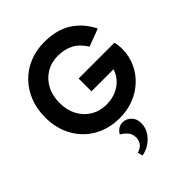

<svg xmlns="http://www.w3.org/2000/svg" viewBox="-271 -831 1260 1260"><g transform="rotate(-45 359.5 -200.5)"><path d="M369 12Q266 12 188 -33.5Q110 -79 67 -158Q24 -237 24 -337Q24 -415 49.5 -480Q75 -545 121.5 -592.5Q168 -640 231 -666Q294 -692 369 -692Q486 -692 562 -642.5Q638 -593 681 -506L559 -460Q522 -518 475.5 -541.5Q429 -565 369 -565Q308 -565 260.5 -536.5Q213 -508 185.5 -457Q158 -406 158 -337Q158 -271 185.5 -220Q213 -169 260.5 -140.5Q308 -112 369 -112Q427 -112 472.5 -135.5Q518 -159 545 -200.5Q572 -242 574 -297L607 -244H360V-363H692Q696 -349 698 -332.5Q700 -316 700 -300Q700 -232 674 -175Q648 -118 602.5 -76Q557 -34 497.5 -11Q438 12 369 12ZM299 291 291 256Q326 245 340 224Q354 203 354 178Q354 144 333.5 121.5Q313 99 291 88Q304 66 321.5 55Q339 44 361 44Q393 44 418.5 68.5Q444 93 444 135Q444 174 424 206.5Q404 239 371.5 261.5Q339 284 299 291Z"/></g></svg>

Font: Gabarito SemiBold
Style: Regular
Weight: 600
Designer: Leandro Assis / Alvaro Franca / Felipe Casaprima
Foundry: Naipe Foundry
Version: Version 1.000